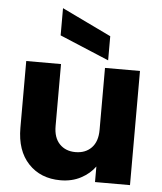

<svg xmlns="http://www.w3.org/2000/svg" viewBox="-57 -879 788 935"><g transform="rotate(5 337.0 -412.0)"><path d="M227 -255Q227 -198 256.5 -167.5Q286 -137 334 -137Q383 -137 412.5 -167.5Q442 -198 442 -255V-558H613V0H442V-76Q416 -40 372.5 -17Q329 6 273 6Q176 6 116.5 -57Q57 -120 57 -232V-558H227ZM213 -830 454 -714V-596L213 -697Z"/></g></svg>

Font: Poppins
Style: Bold
Weight: 700
Designer: Ninad Kale (Devanagari), Jonny Pinhorn (Latin)
Version: Version 5.002